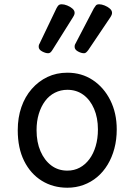

<svg xmlns="http://www.w3.org/2000/svg" viewBox="-20 -859 629 898"><path d="M295 19Q228 19 175.5 -13.5Q123 -46 93 -106Q63 -166 63 -250Q63 -309 80 -358Q97 -407 128.5 -443Q160 -479 202 -499Q244 -519 295 -519Q362 -519 414 -484.5Q466 -450 496 -390Q526 -330 526 -254Q526 -206 515 -164.5Q504 -123 483.5 -89Q463 -55 434.5 -31Q406 -7 370.5 6Q335 19 295 19ZM295 -61Q327 -61 353 -75Q379 -89 398 -114.5Q417 -140 427.5 -175.5Q438 -211 438 -254Q438 -308 420 -350Q402 -392 370 -415.5Q338 -439 295 -439Q264 -439 237 -425.5Q210 -412 191 -386.5Q172 -361 161.5 -326.5Q151 -292 151 -250Q151 -194 169.5 -151.5Q188 -109 220 -85Q252 -61 295 -61ZM205 -610Q193 -610 177 -618.5Q161 -627 161 -640Q161 -643 161.5 -646.5Q162 -650 165 -655L244 -820Q248 -828 253 -833.5Q258 -839 269 -839Q280 -839 294 -833.5Q308 -828 318.5 -819Q329 -810 329 -799Q329 -795 327.5 -790.5Q326 -786 321 -778L225 -625Q220 -617 215.5 -613.5Q211 -610 205 -610ZM373 -610Q360 -610 344.5 -618.5Q329 -627 329 -640Q329 -643 329.5 -646.5Q330 -650 333 -655L419 -820Q424 -828 428.5 -833.5Q433 -839 444 -839Q455 -839 469 -833.5Q483 -828 493.5 -819Q504 -810 504 -799Q504 -795 502.5 -790.5Q501 -786 496 -778L393 -625Q387 -617 382.5 -613.5Q378 -610 373 -610Z"/></svg>

Font: Playwrite AT
Style: Regular
Weight: 400
Designer: Veronika Burian, José Scaglione
Foundry: TypeTogether
Version: Version 1.002